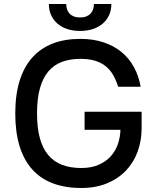

<svg xmlns="http://www.w3.org/2000/svg" viewBox="-20 -932 789 962"><path d="M56.5 -363.3Q56.5 -457 78.3 -527.2Q100.1 -597.3 142 -644Q183.9 -690.7 244.5 -714Q305 -737.2 382.1 -737.2Q447.8 -737.2 499.6 -719.6Q551.5 -702.1 589.7 -670.5Q627.8 -638.8 651.6 -594.8Q675.4 -550.8 684.7 -497.5H572.1Q561.8 -529.8 547.1 -555.8Q532.3 -581.7 510.1 -599.8Q487.9 -617.9 456.9 -627.5Q425.8 -637.1 382.8 -637.1Q329.9 -637.1 289.4 -621.6Q248.9 -606.2 221.4 -573.2Q193.9 -540.1 179.7 -488.5Q165.5 -436.8 165.5 -364Q165.5 -292.3 179.5 -240.6Q193.5 -188.9 221.4 -155.5Q249.3 -122.2 290.8 -106.2Q332.4 -90.2 387.1 -90.2Q437.5 -90.2 474.1 -106.2Q510.7 -122.2 534.6 -148.6Q558.6 -175.1 570.5 -209.7Q582.4 -244.3 583.5 -281.6H403.8V-372.2H689.6V-289.4Q689.6 -227.3 669.7 -172.8Q649.9 -118.3 611.3 -77.6Q572.8 -36.9 516.3 -13.5Q459.9 9.9 387.1 9.9Q306.5 9.9 244.7 -13.5Q182.9 -36.9 141.2 -83.6Q99.4 -130.3 77.9 -200.3Q56.5 -270.2 56.5 -363.3ZM311.8 -911.9Q311.8 -898.8 315.5 -886.5Q319.2 -874.3 327.6 -864.9Q335.9 -855.5 349.1 -850Q362.2 -844.5 381 -844.5Q399.9 -844.5 413 -850Q426.1 -855.5 434.5 -864.7Q442.8 -873.9 446.7 -886.2Q450.6 -898.4 450.6 -911.9H538Q538 -882.1 527 -857.2Q516 -832.4 495.6 -814.5Q475.1 -796.5 446.2 -786.8Q417.3 -777 381 -777Q345.2 -777 316.2 -786.8Q287.3 -796.5 267 -814.5Q246.8 -832.4 235.8 -857.2Q224.8 -882.1 224.8 -911.9Z"/></svg>

Font: Cannonade Med
Style: Regular
Weight: 500
Designer: Rasmus Andersson
Foundry: rsms
Version: Version 3.012;git-f93a4a705